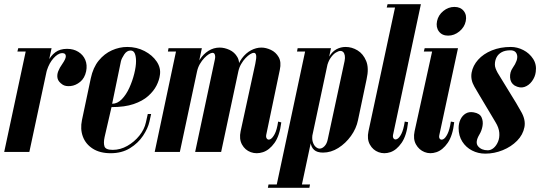

<svg xmlns="http://www.w3.org/2000/svg" viewBox="-49 -725 2608 916"><path d="M146 -304 160 -372Q167 -405 180 -432Q193 -459 215 -475.5Q237 -492 271 -492Q302 -492 325 -477.5Q348 -463 358 -439Q368 -415 362 -385Q355 -352 333.5 -334.5Q312 -317 288 -314.5Q264 -312 250 -321Q229 -335 225.5 -351.5Q222 -368 229 -385.5Q236 -403 247 -418Q265 -444 265 -456Q265 -468 255.5 -470.5Q246 -473 235 -469Q225 -465 215.5 -456.5Q206 -448 197 -435.5Q188 -423 181 -406.5Q174 -390 170 -371L156 -304ZM-29 0 77 -495H197L91 0ZM34 -479 38 -495H87L93 -479Z M342 -152 384 -351Q395 -403 422 -436Q449 -469 485 -485Q521 -501 558 -501Q603 -501 640.5 -481.5Q678 -462 698.5 -431.5Q719 -401 714 -368Q711 -343 697.5 -316.5Q684 -290 657.5 -266.5Q631 -243 588.5 -228.5Q546 -214 483 -214L450 -71Q444 -43 449.5 -26.5Q455 -10 489 -10Q525 -10 558.5 -29Q592 -48 616 -78Q640 -108 647 -141L656 -181H672L664 -145Q657 -113 633.5 -77.5Q610 -42 571 -18Q532 6 479 6Q428 6 394 -15.5Q360 -37 346.5 -73Q333 -109 342 -152ZM486 -230Q511 -230 532 -251.5Q553 -273 568 -306Q583 -339 591.5 -373.5Q600 -408 600 -433Q600 -456 594 -470Q588 -484 574 -484Q556 -484 543.5 -465Q531 -446 528 -433Z M799 0 880 -381Q887 -414 904 -440.5Q921 -467 945.5 -482.5Q970 -498 999 -498Q1022 -498 1046 -487Q1070 -476 1083.5 -452.5Q1097 -429 1089 -392L1006 0H882L976 -441Q978 -449 977.5 -456.5Q977 -464 974 -468.5Q971 -473 965 -473Q958 -473 947.5 -466.5Q937 -460 925.5 -448Q914 -436 904.5 -419.5Q895 -403 891 -384L809 0ZM689 0 794 -495H914L809 0ZM752 -479 755 -495H794L791 -479ZM996 0 1078 -384Q1086 -421 1105 -446.5Q1124 -472 1148.5 -485Q1173 -498 1198 -498Q1220 -498 1243.5 -487Q1267 -476 1280.5 -452.5Q1294 -429 1286 -392L1221 -81Q1219 -69 1225 -62.5Q1231 -56 1241 -61Q1251 -66 1261.5 -85.5Q1272 -105 1278 -145L1293 -141Q1285 -77 1260.5 -43Q1236 -9 1205.5 1Q1175 11 1147.5 1Q1120 -9 1105.5 -35.5Q1091 -62 1099 -99L1169 -421Q1175 -449 1173 -461Q1171 -473 1162 -473Q1155 -473 1144.5 -466.5Q1134 -460 1122.5 -448Q1111 -436 1101.5 -419.5Q1092 -403 1088 -384L1006 0Z M1410 -495H1530L1388 171H1268ZM1232 155H1281L1278 171H1229ZM1371 -495H1420L1417 -479H1368ZM1499 -393Q1508 -433 1522.5 -456.5Q1537 -480 1557 -490.5Q1577 -501 1600 -501Q1630 -501 1657 -484.5Q1684 -468 1698 -434Q1712 -400 1700 -347L1659 -152Q1651 -112 1625.5 -76.5Q1600 -41 1565 -19Q1530 3 1492 3Q1464 3 1449.5 -10Q1435 -23 1432.5 -47Q1430 -71 1437 -103ZM1443 -90Q1438 -65 1443 -48.5Q1448 -32 1457.5 -24Q1467 -16 1476 -16Q1488 -16 1499.5 -28Q1511 -40 1515 -62L1595 -434Q1598 -449 1596 -460Q1594 -471 1588.5 -476.5Q1583 -482 1575 -482Q1566 -482 1553 -474Q1540 -466 1528 -448.5Q1516 -431 1510 -404ZM1381 155H1430L1427 171H1378Z M1709 -99 1839 -705H1959L1826 -81Q1824 -69 1830 -63Q1836 -57 1846 -62Q1856 -67 1866 -86.5Q1876 -106 1882 -145L1898 -142Q1891 -78 1867 -43.5Q1843 -9 1813.5 1Q1784 11 1757 1Q1730 -9 1715.5 -35.5Q1701 -62 1709 -99ZM1796 -689 1800 -705H1849L1845 -689Z M2016 -495H2136L2047 -81Q2044 -68 2050 -62Q2056 -56 2066 -61Q2076 -66 2086 -86Q2096 -106 2102 -145L2118 -142Q2111 -78 2087 -43.5Q2063 -9 2033 1Q2003 11 1976.5 0.5Q1950 -10 1935.5 -36Q1921 -62 1929 -99ZM1973 -479 1977 -495H2026L2022 -479ZM2036 -624Q2042 -653 2066 -672.5Q2090 -692 2119 -692Q2148 -692 2163.5 -672.5Q2179 -653 2173 -624Q2167 -595 2142.5 -575Q2118 -555 2089 -555Q2060 -555 2045 -575Q2030 -595 2036 -624Z M2406 -317Q2386 -330 2384.5 -355.5Q2383 -381 2397 -401Q2423 -438 2418 -461.5Q2413 -485 2386 -485Q2361 -485 2344.5 -476Q2328 -467 2320 -451.5Q2312 -436 2312 -417Q2312 -408 2315.5 -398.5Q2319 -389 2325 -378Q2341 -352 2356.5 -326.5Q2372 -301 2386.5 -277.5Q2401 -254 2413.5 -233.5Q2426 -213 2435 -196Q2460 -155 2453 -118.5Q2446 -82 2418 -53.5Q2390 -25 2349.5 -8.5Q2309 8 2266 8Q2232 8 2203 -7Q2174 -22 2156.5 -49.5Q2139 -77 2139 -114Q2139 -137 2148 -155.5Q2157 -174 2173 -183.5Q2189 -193 2211 -189Q2240 -184 2248.5 -165Q2257 -146 2253 -123.5Q2249 -101 2238 -83Q2216 -46 2232 -27Q2248 -8 2278 -8Q2293 -8 2306 -19Q2319 -30 2327 -49Q2335 -68 2333 -92Q2331 -116 2315 -142Q2308 -154 2294.5 -176.5Q2281 -199 2265.5 -225Q2250 -251 2236 -274.5Q2222 -298 2214 -312Q2195 -345 2201 -378.5Q2207 -412 2232 -440Q2257 -468 2297.5 -484.5Q2338 -501 2388 -501Q2419 -501 2448 -486Q2477 -471 2494.5 -444Q2512 -417 2507 -382Q2504 -358 2489 -337.5Q2474 -317 2452.5 -310Q2431 -303 2406 -317Z"/></svg>

Font: Emberly Black
Style: Italic
Weight: 900
Italic angle: -12°
Designer: Rajesh Rajput
Foundry: Rajesh Rajput
Version: Version 1.000